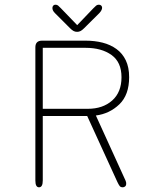

<svg xmlns="http://www.w3.org/2000/svg" viewBox="-20 -792 659 817"><path d="M162 -588.5V-329H353.5Q417.5 -329 457.2 -364.2Q497 -399.5 497 -463.5Q497 -527.5 454.5 -558Q412 -588.5 344 -588.5ZM130.5 -24V-590.5Q130.5 -619 159 -619H344Q383 -619 416.5 -610.5Q450 -602 475.5 -583.5Q501 -565 515.2 -535.5Q529.5 -506 529.5 -463.5Q529.5 -388 487.8 -348Q446 -308 388 -300.5L514 -24Q516 -20 516.5 -16.8Q517 -13.5 517 -10.5Q517 -2.5 512.5 1.2Q508 5 502.5 5Q493.5 5 489.2 -0.5Q485 -6 479.5 -17.5L351 -298.5H162V-24Q162 5 146 5Q130.5 5 130.5 -24ZM403 -736.5 337.5 -671.5Q329.5 -663.5 322.8 -660Q316 -656.5 308 -656.5Q300 -656.5 293.2 -660Q286.5 -663.5 278.5 -671.5L213.5 -736.5Q203 -747 203 -758Q203 -764 206.5 -768Q210 -772 215.5 -772Q222.5 -772 227 -768.5Q231.5 -765 239 -757L308.5 -685L377 -756.5Q384.5 -764.5 389.2 -768.2Q394 -772 400.5 -772Q407 -772 410.8 -768.2Q414.5 -764.5 414.5 -759Q414.5 -754.5 411.8 -748.8Q409 -743 403 -736.5Z"/></svg>

Font: Sono Monospace ExtraLight
Style: Regular
Weight: 250
Version: Version 2.112